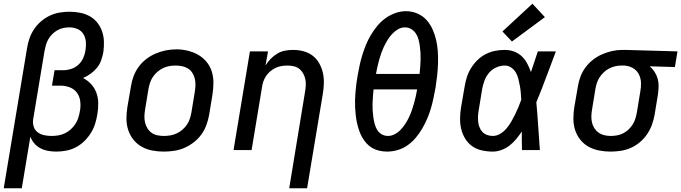

<svg xmlns="http://www.w3.org/2000/svg" viewBox="-25 -806 3658 1031"><path d="M-5 205 120 -546Q124 -573 133 -599Q142 -625 157.5 -648.5Q173 -672 195 -691Q217 -710 242.5 -722Q268 -734 295 -738.5Q322 -743 348 -743Q377 -743 405 -737.5Q433 -732 456.5 -719Q480 -706 497 -685Q514 -664 523 -638Q532 -612 533 -583.5Q534 -555 530 -526Q526 -505 518.5 -483Q511 -461 496 -442.5Q481 -424 461.5 -410Q442 -396 421 -387Q445 -375 464 -354.5Q483 -334 492.5 -308Q502 -282 502.5 -252.5Q503 -223 498 -194Q494 -168 486 -142Q478 -116 463 -92Q448 -68 427.5 -48Q407 -28 382 -15Q357 -2 330 3Q303 8 277 8Q255 8 233 4Q211 0 192 -10Q173 -20 159 -36.5Q145 -53 138 -72L92 205ZM252 -76Q270 -76 288 -79Q306 -82 323 -90Q340 -98 354.5 -111Q369 -124 379.5 -140Q390 -156 395.5 -173.5Q401 -191 404 -209Q409 -235 406 -261Q403 -287 389 -307Q375 -327 351 -336.5Q327 -346 301 -346H254L268 -429H315Q336 -429 357.5 -436Q379 -443 396 -458.5Q413 -474 422 -494.5Q431 -515 434 -536Q438 -559 436 -582Q434 -605 422.5 -623.5Q411 -642 390.5 -650.5Q370 -659 347 -659Q331 -659 314.5 -655.5Q298 -652 283 -643.5Q268 -635 255.5 -622.5Q243 -610 234.5 -595Q226 -580 221.5 -564Q217 -548 214 -532L153 -165Q150 -145 156 -126Q162 -107 177.5 -95.5Q193 -84 212.5 -80Q232 -76 252 -76Z M854 8Q822 8 791.5 2Q761 -4 735.5 -18.5Q710 -33 691.5 -56Q673 -79 663.5 -108Q654 -137 654 -168.5Q654 -200 659 -231L678 -341Q682 -369 692 -396Q702 -423 719.5 -447Q737 -471 760.5 -489Q784 -507 811 -518.5Q838 -530 866 -535.5Q894 -541 922 -541Q954 -541 984 -533.5Q1014 -526 1039.5 -511.5Q1065 -497 1084 -474Q1103 -451 1112 -422.5Q1121 -394 1121 -362Q1121 -330 1116 -299L1098 -189Q1093 -161 1083 -134Q1073 -107 1056 -83.5Q1039 -60 1015 -41.5Q991 -23 964 -11.5Q937 0 909 4Q881 8 854 8ZM855 -76Q873 -76 890 -79Q907 -82 923.5 -89.5Q940 -97 954.5 -109.5Q969 -122 979 -137Q989 -152 994.5 -169Q1000 -186 1003 -203L1021 -313Q1024 -331 1024.5 -349Q1025 -367 1021 -383.5Q1017 -400 1008 -414.5Q999 -429 984.5 -438Q970 -447 953 -450.5Q936 -454 918 -454Q900 -454 883 -451Q866 -448 850 -440Q834 -432 820 -420Q806 -408 796 -393Q786 -378 780.5 -361Q775 -344 772 -327L754 -217Q751 -200 750.5 -182Q750 -164 754 -147.5Q758 -131 767 -116.5Q776 -102 789.5 -92.5Q803 -83 820.5 -79.5Q838 -76 855 -76Z M1528 205 1613 -313Q1616 -330 1617 -347.5Q1618 -365 1614.5 -381Q1611 -397 1603 -411.5Q1595 -426 1582.5 -436Q1570 -446 1553.5 -450Q1537 -454 1519 -454Q1503 -454 1487 -451.5Q1471 -449 1456 -442Q1441 -435 1427.5 -424Q1414 -413 1404.5 -399Q1395 -385 1389.5 -369.5Q1384 -354 1382 -338L1326 0H1229L1317 -530H1414L1401 -455Q1413 -474 1429 -490.5Q1445 -507 1464.5 -518.5Q1484 -530 1506 -534Q1528 -538 1549 -538Q1578 -538 1605.5 -530.5Q1633 -523 1654.5 -506.5Q1676 -490 1689.5 -465.5Q1703 -441 1709 -414Q1715 -387 1714 -357.5Q1713 -328 1708 -299L1624 205Z M2054 8Q2033 8 2012.5 3.5Q1992 -1 1974.5 -11Q1957 -21 1943.5 -36Q1930 -51 1920 -68.5Q1910 -86 1903.5 -105Q1897 -124 1892.5 -144Q1888 -164 1885.5 -185Q1883 -206 1882 -227Q1881 -248 1881.5 -269.5Q1882 -291 1884 -312.5Q1886 -334 1888.5 -355.5Q1891 -377 1895 -398Q1900 -426 1906 -454.5Q1912 -483 1920.5 -510.5Q1929 -538 1940 -565Q1951 -592 1966.5 -618Q1982 -644 2001.5 -667.5Q2021 -691 2045.5 -708.5Q2070 -726 2098.5 -736Q2127 -746 2155 -746Q2187 -746 2216 -733.5Q2245 -721 2265 -699Q2285 -677 2297.5 -649Q2310 -621 2317 -591Q2324 -561 2326 -529.5Q2328 -498 2327 -465.5Q2326 -433 2322.5 -401Q2319 -369 2314 -337Q2309 -309 2303 -280.5Q2297 -252 2289 -224.5Q2281 -197 2269.5 -170Q2258 -143 2243 -117Q2228 -91 2208.5 -67.5Q2189 -44 2164.5 -26.5Q2140 -9 2111 -0.5Q2082 8 2054 8ZM2228 -409Q2230 -428 2231.5 -447Q2233 -466 2233.5 -484.5Q2234 -503 2233 -521.5Q2232 -540 2229.5 -558Q2227 -576 2222.5 -593.5Q2218 -611 2208.5 -625.5Q2199 -640 2183.5 -649.5Q2168 -659 2149 -659Q2130 -659 2112.5 -649Q2095 -639 2081 -624Q2067 -609 2056.5 -592Q2046 -575 2037.5 -557Q2029 -539 2022.5 -521Q2016 -503 2011 -484.5Q2006 -466 2001.5 -447Q1997 -428 1994 -409ZM2058 -76Q2077 -76 2095 -85.5Q2113 -95 2127 -110Q2141 -125 2152 -142Q2163 -159 2171.5 -177Q2180 -195 2186.5 -213.5Q2193 -232 2198 -250.5Q2203 -269 2207.5 -288Q2212 -307 2215 -326H1981Q1979 -307 1977.5 -288Q1976 -269 1975.5 -250.5Q1975 -232 1976 -214Q1977 -196 1979.5 -178Q1982 -160 1986.5 -142.5Q1991 -125 1999.5 -110Q2008 -95 2023.5 -85.5Q2039 -76 2058 -76Z M2621 8Q2591 8 2562 1.5Q2533 -5 2510.5 -21Q2488 -37 2473 -61.5Q2458 -86 2451.5 -113.5Q2445 -141 2445.5 -171Q2446 -201 2451 -231L2470 -341Q2474 -367 2482 -392Q2490 -417 2504.5 -440.5Q2519 -464 2539 -483.5Q2559 -503 2583.5 -515.5Q2608 -528 2634 -533Q2660 -538 2686 -538Q2712 -538 2736 -529Q2760 -520 2777.5 -503Q2795 -486 2806.5 -464Q2818 -442 2826 -419Q2835 -446 2844.5 -474Q2854 -502 2863 -530H2960Q2934 -462 2908.5 -393Q2883 -324 2855 -257Q2861 -193 2865 -128.5Q2869 -64 2874 0H2778Q2777 -25 2777 -50Q2777 -75 2777 -100Q2763 -79 2747 -59.5Q2731 -40 2711 -24.5Q2691 -9 2667.5 -0.5Q2644 8 2621 8ZM2621 -76Q2642 -76 2661 -87.5Q2680 -99 2694.5 -116Q2709 -133 2720 -152Q2731 -171 2740.5 -190.5Q2750 -210 2758.5 -230Q2767 -250 2774 -270Q2773 -289 2771.5 -308Q2770 -327 2766.5 -345.5Q2763 -364 2758.5 -382.5Q2754 -401 2745 -416.5Q2736 -432 2720.5 -443Q2705 -454 2686 -454Q2663 -454 2640 -444Q2617 -434 2601 -415Q2585 -396 2576.5 -373Q2568 -350 2564 -327L2546 -217Q2543 -201 2542 -185Q2541 -169 2542.5 -153.5Q2544 -138 2549.5 -123.5Q2555 -109 2565 -98Q2575 -87 2590 -81.5Q2605 -76 2621 -76ZM2724 -583 2673 -637 2834 -786 2901 -714Z M3253 8Q3222 8 3191.5 2Q3161 -4 3135 -18.5Q3109 -33 3090.5 -56.5Q3072 -80 3063 -108.5Q3054 -137 3054 -168.5Q3054 -200 3059 -231L3078 -341Q3082 -368 3092 -394.5Q3102 -421 3119 -444Q3136 -467 3159 -485Q3182 -503 3208.5 -514.5Q3235 -526 3262 -532Q3289 -538 3316 -538Q3320 -538 3324.5 -538Q3329 -538 3333 -538L3613 -530L3599 -446L3464 -450Q3479 -437 3490 -420Q3501 -403 3506.5 -383.5Q3512 -364 3511.5 -342Q3511 -320 3508 -299L3490 -189Q3485 -162 3475.5 -135.5Q3466 -109 3449.5 -85Q3433 -61 3410.5 -42Q3388 -23 3361.5 -11.5Q3335 0 3307.5 4Q3280 8 3253 8ZM3254 -76Q3271 -76 3288 -79Q3305 -82 3321 -90Q3337 -98 3350 -110.5Q3363 -123 3372.5 -138Q3382 -153 3387 -169.5Q3392 -186 3395 -203L3413 -313Q3418 -337 3417 -362Q3416 -387 3405 -408Q3394 -429 3373.5 -440.5Q3353 -452 3328 -454H3319Q3317 -454 3314.5 -454Q3312 -454 3310 -454Q3294 -454 3277.5 -450Q3261 -446 3245.5 -438Q3230 -430 3217 -417.5Q3204 -405 3194.5 -390.5Q3185 -376 3180 -360Q3175 -344 3172 -327L3154 -217Q3151 -200 3150.5 -182Q3150 -164 3154 -147.5Q3158 -131 3167 -117Q3176 -103 3189.5 -93.5Q3203 -84 3220 -80Q3237 -76 3254 -76Z"/></svg>

Font: Iosevka Curly Medium Extended
Style: Italic
Weight: 500
Width: 7
Italic angle: -9°
Monospace: yes
Designer: Belleve Invis
Foundry: Belleve Invis
Version: Version 11.1.0; ttfautohint (v1.8.3)